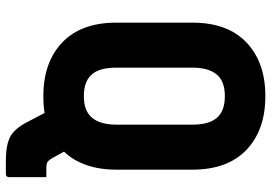

<svg xmlns="http://www.w3.org/2000/svg" viewBox="-152 -608 905 640"><g transform="rotate(90 300.0 -287.5)"><path d="M300 -720Q413 -720 479 -657Q545 -594 545 -477V-223Q545 -167 529.5 -123Q514 -79 485 -49Q490 -39 495.5 -29.5Q501 -20 507 -9Q515 4 521 7Q527 10 537 10H570V134Q570 145 559 145H517Q463 145 435.5 130.5Q408 116 386 73Q378 58 370.5 43.5Q363 29 356 16Q330 20 300 20Q187 20 121 -43Q55 -106 55 -223V-477Q55 -594 121 -657Q187 -720 300 -720ZM205 -223Q205 -195 211 -173.5Q217 -152 231 -138Q254 -115 300 -115Q350 -115 372.5 -143Q395 -171 395 -223V-477Q395 -536 369 -562Q346 -585 300 -585Q250 -585 227.5 -557.5Q205 -530 205 -477Z"/></g></svg>

Font: Recursive Mn Lnr St XBd
Style: Regular
Weight: 800
Monospace: yes
Version: Version 1.079;hotconv 1.0.112;makeotfexe 2.5.65598; ttfautoh